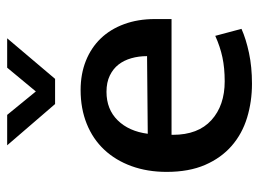

<svg xmlns="http://www.w3.org/2000/svg" viewBox="-116 -614 740 549"><g transform="rotate(-90 254.5 -340.0)"><path d="M474 -220H143V-216Q143 -144 185 -106Q227 -68 296 -68Q334 -68 364.5 -74.5Q395 -81 426 -95L446 -20Q417 -7 377 1.5Q337 10 289 10Q238 10 192 -4Q146 -18 111.5 -48Q77 -78 57 -124Q37 -170 37 -234Q37 -289 53.5 -334.5Q70 -380 100.5 -412.5Q131 -445 174.5 -462.5Q218 -480 271 -480Q317 -480 354.5 -465Q392 -450 418.5 -422.5Q445 -395 459.5 -355.5Q474 -316 474 -268ZM368 -290Q368 -314 362 -335Q356 -356 344 -371.5Q332 -387 312.5 -396.5Q293 -406 266 -406Q216 -406 184.5 -374Q153 -342 146 -288ZM303 -553H231L113 -690H200L267 -608L335 -690H419Z"/></g></svg>

Font: Ek Mukta Medium
Style: Regular
Weight: 500
Designer: Girish Dalvi and Yashodeep Gholap
Foundry: Ek Type
Version: Version 2.538;PS 1.002;hotconv 16.6.51;makeotf.lib2.5.65220;